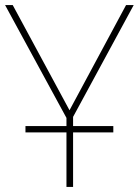

<svg xmlns="http://www.w3.org/2000/svg" viewBox="-20 -734 545 754"><path d="M241 0V-214H80V-239H241V-271L0 -714H30L253 -301L475 -714H505L267 -275V-239H425V-214H267V0Z"/></svg>

Font: Noto Sans UI Thin
Style: Regular
Weight: 250
Designer: Monotype Design Team
Foundry: Monotype Imaging Inc.
Version: Version 1.901